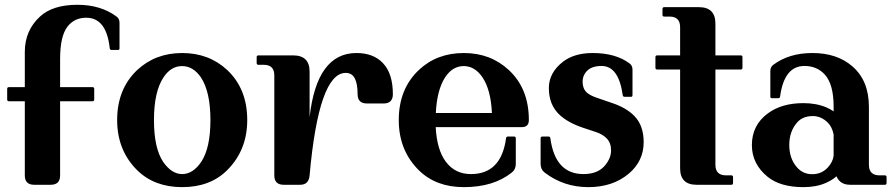

<svg xmlns="http://www.w3.org/2000/svg" viewBox="-20 -767 3710 797"><path d="M190.4 0H122.1Q83 0 83 -38.6V-346.7H17.1Q9.8 -346.7 9.8 -354V-397.9Q9.8 -405.3 17.1 -405.3H83V-551.8Q83 -640.6 146.5 -698.7Q199.2 -747.1 301.3 -747.1Q398.9 -747.1 464.4 -697.8Q476.1 -689 476.1 -672.4V-566.9Q476.1 -559.6 470.7 -559.6H442.9Q436.5 -559.6 435.5 -566.9Q421.9 -693.4 337.9 -693.4Q289.1 -693.4 260.7 -657.2Q229.5 -617.7 229.5 -522.5V-405.3H363.8Q371.1 -405.3 371.1 -397.9V-354Q371.1 -346.7 363.8 -346.7H229.5V-38.6Q229.5 0 190.4 0Z M736.3 -44.4Q780.8 -44.4 815.4 -95.2Q853.5 -152.8 853.5 -268.6Q853.5 -385.7 814 -445.8Q781.7 -492.7 735.8 -492.7Q689.5 -492.7 658.7 -445.8Q619.1 -386.2 619.1 -268.6Q619.1 -152.3 657.2 -95.2Q692.4 -44.4 736.3 -44.4ZM736.3 9.8Q621.1 9.8 549.8 -60.1Q466.3 -142.6 466.3 -268.6Q466.3 -397.9 549.8 -476.6Q625.5 -546.9 736.3 -546.9Q847.2 -546.9 922.9 -476.6Q1006.3 -398.4 1006.3 -268.6Q1006.3 -143.6 922.9 -60.5Q852.5 9.8 736.3 9.8Z M1157.7 0Q1118.7 0 1118.7 -38.6V-454.1Q1118.7 -498 1074.7 -498H1052.7Q1045.4 -498 1045.4 -505.4V-529.8Q1045.4 -537.1 1052.7 -537.1H1196.8Q1265.1 -537.1 1265.1 -469.7V-280.3Q1294.9 -546.9 1459.5 -546.9Q1529.3 -546.9 1568.8 -505.9Q1610.8 -462.4 1610.8 -376Q1610.8 -337.4 1571.8 -337.4H1503.4Q1464.4 -337.4 1464.4 -376Q1464.4 -418.5 1453.1 -440.9Q1441.4 -464.4 1415 -464.4Q1303.2 -464.4 1265.1 -38.6Q1261.7 0 1226.1 0Z M1905.3 9.8Q1790 9.8 1718.8 -60.1Q1635.3 -142.6 1635.3 -268.6Q1635.3 -397.9 1718.8 -476.6Q1793.5 -546.9 1905.3 -546.9Q2016.1 -546.9 2091.8 -476.6Q2175.3 -399.4 2175.3 -268.6Q2175.3 -239.3 2146 -239.3H1788.6Q1793.5 -144.5 1831.1 -95.2Q1869.1 -44.4 1935.1 -44.4Q2060.5 -44.4 2080.6 -192.9Q2081.5 -200.2 2087.9 -200.2H2113.8Q2121.1 -200.2 2121.1 -192.9V-86.9Q2121.1 -63.5 2104.5 -50.8Q2028.8 9.8 1905.3 9.8ZM1789.1 -297.9H2022Q2017.6 -394 1982.9 -445.8Q1951.2 -492.7 1904.8 -492.7Q1858.4 -492.7 1827.6 -445.8Q1793.9 -394 1789.1 -297.9Z M2422.4 9.8Q2319.8 9.8 2240.7 -50.8Q2224.1 -63.5 2224.1 -86.9V-192.9Q2224.1 -200.2 2231.4 -200.2H2257.3Q2263.7 -200.2 2264.6 -192.9Q2284.7 -44.4 2401.9 -44.4Q2461.9 -44.4 2491.7 -80.6Q2516.6 -110.8 2516.6 -142.3Q2516.6 -173.8 2498.5 -192.4Q2481.9 -209.5 2454.1 -218.8L2401.4 -236.3Q2338.4 -257.3 2303.2 -290Q2258.3 -331.5 2258.3 -401.4Q2258.3 -464.8 2316.4 -510.3Q2363.3 -546.9 2440.4 -546.9Q2535.6 -546.9 2593.8 -503.4Q2605.5 -494.6 2605.5 -478V-372.6Q2605.5 -365.2 2600.1 -365.2H2572.3Q2565.9 -365.2 2564.9 -372.6Q2547.9 -493.2 2477.1 -493.2Q2438 -493.2 2418.2 -474.1Q2398.4 -455.1 2398.4 -427.2Q2398.4 -399.4 2415.5 -383.3Q2428.2 -371.1 2458.5 -360.8L2523.9 -338.4Q2579.6 -319.3 2612.3 -286.6Q2651.9 -246.6 2651.9 -177.2Q2651.9 -98.1 2589.8 -45.9Q2523.4 9.8 2422.4 9.8Z M2871.6 0Q2803.2 0 2803.2 -68.4V-478.5H2708Q2700.7 -478.5 2700.7 -485.8V-529.8Q2700.7 -537.1 2708 -537.1H2803.2V-654.3Q2803.2 -698.2 2759.3 -698.2H2737.3Q2730 -698.2 2730 -705.6V-730Q2730 -737.3 2737.3 -737.3H2881.3Q2949.7 -737.3 2949.7 -668.9V-537.1H3054.7Q3062 -537.1 3062 -529.8V-485.8Q3062 -478.5 3054.7 -478.5H2949.7V-83Q2949.7 -39.1 2993.7 -39.1H3015.6Q3022.9 -39.1 3022.9 -31.7V-7.3Q3022.9 0 3015.6 0Z M3508.8 0Q3467.3 0 3452.1 -35.2Q3435.1 -19.5 3407.2 -7.3Q3368.2 9.8 3314.9 9.8Q3219.7 9.8 3167 -32.7Q3101.1 -85.9 3101.1 -164.6Q3101.1 -247.6 3167.5 -296.4Q3225.1 -338.9 3314.9 -338.9Q3368.2 -338.9 3410.2 -321.3Q3424.3 -315.4 3440.4 -304.7V-324.7Q3440.4 -417.5 3403.3 -458Q3370.6 -493.2 3319.3 -493.2Q3235.4 -493.2 3218.3 -366.7Q3217.3 -359.4 3210.9 -359.4H3183.1Q3177.7 -359.4 3177.7 -366.7V-472.2Q3177.7 -488.8 3189.5 -497.6Q3254.9 -546.9 3352.5 -546.9Q3454.6 -546.9 3518.1 -491.7Q3586.9 -432.6 3586.9 -323.2V-83Q3586.9 -39.1 3630.9 -39.1H3652.8Q3660.2 -39.1 3660.2 -31.7V-7.3Q3660.2 0 3652.8 0ZM3440.4 -120.6V-209Q3434.1 -240.2 3416 -258.3Q3388.2 -285.2 3354.5 -285.2Q3312 -285.2 3289.1 -258.8Q3256.3 -221.7 3256.3 -165Q3256.3 -109.4 3287.6 -73.2Q3312.5 -43.9 3351.6 -43.9Q3391.6 -43.9 3417.5 -73.2Q3437 -94.7 3440.4 -120.6Z"/></svg>

Font: Simply Serif
Style: Bold
Weight: 700
Designer: Wojciech Kalinowski "wmk69" (wmk69@o2.pl)
Foundry: Wojciech Kalinowski "wmk69" (wmk69@o2.pl)
Version: Version 1.0.0; 2022-02-18